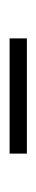

<svg xmlns="http://www.w3.org/2000/svg" viewBox="142 -475 76 400"><g transform="rotate(-90 180.0 -275.0)"><path d="M60 -293H300V-257H60Z"/></g></svg>

Font: Bodoni* 06pt
Style: Regular
Weight: 400
Version: Version 2.3